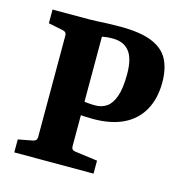

<svg xmlns="http://www.w3.org/2000/svg" viewBox="-90 -661 713 744"><g transform="rotate(15 266.5 -288.5)"><path d="M244 -81Q244 -66 260 -64L350 -52V0H32V-52L90 -63Q106 -66 106 -81V-489Q106 -503 91 -506L32 -518V-573H177Q193 -573 211.5 -574Q230 -575 252 -576Q274 -577 302 -577Q385 -577 431.5 -557.5Q478 -538 497 -501Q516 -464 516 -410Q516 -346 490.5 -299.5Q465 -253 415.5 -228.5Q366 -204 292 -204Q275 -204 258.5 -205Q242 -206 227 -207L226 -262Q244 -260 256.5 -258.5Q269 -257 288 -257Q314 -257 333.5 -270.5Q353 -284 364.5 -316.5Q376 -349 376 -406Q376 -468 353.5 -496.5Q331 -525 287 -525Q268 -525 260 -523.5Q252 -522 244 -521Z"/></g></svg>

Font: Yrsa
Style: Bold
Weight: 700
Version: Version 2.004